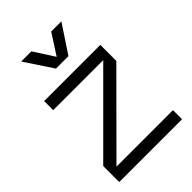

<svg xmlns="http://www.w3.org/2000/svg" viewBox="-212 -796 882 882"><g transform="rotate(-45 229.0 -355.0)"><path d="M25 0V-104L369 -448H44V-507H409V-403L66 -59H433V0ZM188 -574 98 -710H164L244 -586H213L293 -710H359L269 -574Z"/></g></svg>

Font: TikTok Sans Light
Style: Regular
Weight: 300
Version: Version 4.000